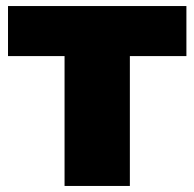

<svg xmlns="http://www.w3.org/2000/svg" viewBox="-20 -615 643 635"><path d="M193.5 0V-429.5H6.5V-595H596.5V-429.5H409.5V0Z"/></svg>

Font: Encode Sans SC Black
Style: Regular
Weight: 900
Version: Version 3.002